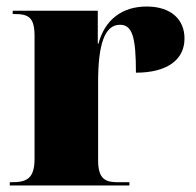

<svg xmlns="http://www.w3.org/2000/svg" viewBox="-20 -569 601 589"><path d="M10 0H377V-10H342C305 -10 281 -18 281 -77V-318C281 -433 301 -493 348 -493C386 -493 397 -455 397 -346C489 -346 546 -383 546 -451C546 -508 506 -549 430 -549C356 -549 302 -510 282 -435H280V-536H19V-526H23C67 -526 86 -517 86 -458V-82C86 -19 60 -10 15 -10H10Z"/></svg>

Font: Noto Serif Display Black
Style: Regular
Weight: 900
Designer: Monotype Design Team
Foundry: Monotype Imaging Inc.
Version: Version 2.009